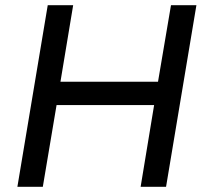

<svg xmlns="http://www.w3.org/2000/svg" viewBox="-20 -720 791 740"><path d="M47 0 164 -700H262L213 -405H589L639 -700H737L620 0H522L574 -315H198L145 0Z"/></svg>

Font: Figtree Medium
Style: Italic
Weight: 500
Italic angle: -9.5°
Foundry: Erik Kennedy
Version: Version 2.001; ttfautohint (v1.8.4.7-5d5b);gftools[0.9.27]